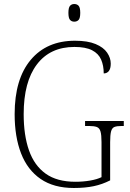

<svg xmlns="http://www.w3.org/2000/svg" viewBox="-20 -927 647 957"><path d="M348 10Q248 10 182.5 -35Q117 -80 85 -162.5Q53 -245 53 -358Q53 -533 133 -628.5Q213 -724 354 -724Q417 -724 456.5 -707.5Q496 -691 514 -664.5Q532 -638 532 -610Q532 -585 522.5 -573Q513 -561 497 -561Q497 -600 484 -630Q471 -660 439 -676.5Q407 -693 351 -693Q230 -693 164 -606Q98 -519 98 -358Q98 -253 124.5 -177.5Q151 -102 207.5 -61.5Q264 -21 356 -21Q394 -21 429 -27Q464 -33 486 -44V-219Q486 -254 481 -271.5Q476 -289 462.5 -294Q449 -299 425 -299H404V-324H597V-299H585Q562 -299 550 -294Q538 -289 533.5 -271.5Q529 -254 529 -218V-28Q490 -8 447 1Q404 10 348 10ZM350 -819Q337 -819 329 -828Q321 -837 321 -863Q321 -889 329 -898Q337 -907 350 -907Q364 -907 372 -898Q380 -889 380 -863Q380 -837 372 -828Q364 -819 350 -819Z"/></svg>

Font: Noto Serif SemiCondensed ExtraLight
Style: Regular
Weight: 200
Width: 4
Designer: Monotype Design Team
Foundry: Monotype Imaging Inc.
Version: Version 2.014